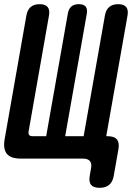

<svg xmlns="http://www.w3.org/2000/svg" viewBox="-41 -760 661 920"><path d="M436 140Q406.9 140 395.4 125.8Q383.9 111.6 389 82.5L395.1 47Q399.8 23.5 389.9 11.8Q380 0 356.5 0H58.6Q10.6 0 -8.2 -23Q-27 -46 -18.6 -94L85.5 -686Q90.2 -713 106 -726.5Q121.9 -740 148.9 -740Q175.9 -740 187.2 -726.5Q198.5 -713 193.8 -686L96.2 -130.9Q94.2 -118.8 98.7 -113.1Q103.2 -107.4 115.3 -107.4H180.3L284 -694.5Q287.7 -717.1 300.6 -728.5Q313.6 -740 336.9 -740Q360.2 -740 369.4 -728.5Q378.7 -717.1 375 -694.5L271.3 -107.4H359.8L461.8 -686Q466.5 -713 482.3 -726.5Q498.2 -740 525.2 -740Q552.2 -740 563.5 -726.5Q574.8 -713 570.1 -686L468.1 -107.4H474.1Q506.4 -107.4 519.2 -91.9Q532 -76.4 526.3 -44.1L504 82.5Q498.9 111.6 482 125.8Q465.1 140 436 140Z"/></svg>

Font: Maple Mono
Style: Italic
Weight: 400
Italic angle: -10°
Monospace: yes
Designer: subframe7536
Version: Version 7.300